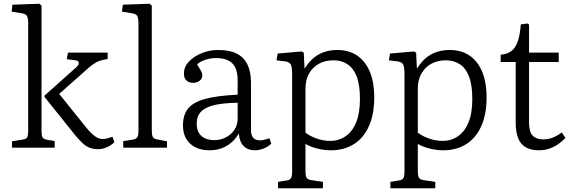

<svg xmlns="http://www.w3.org/2000/svg" viewBox="-20 -786 3037 1022"><path d="M502 8Q479 8 460 1.5Q441 -5 423 -21Q405 -37 383 -63L217 -270V-277L386 -428Q400 -440 399.5 -451.5Q399 -463 381 -465L335 -471L342 -506H553V-472L528 -467Q508 -463 492.5 -454.5Q477 -446 454 -427L295 -286L444 -101Q467 -74 486.5 -60Q506 -46 528 -46Q539 -46 552 -49.5Q565 -53 579 -58L589 -29Q570 -11 547.5 -1.5Q525 8 502 8ZM44 0V-34L101 -43Q119 -45 124.5 -55Q130 -65 130 -92V-660Q130 -691 123 -702Q116 -713 92 -716L42 -724L46 -761L190 -766L201 -756V-89Q201 -65 206 -55.5Q211 -46 227 -43L271 -35V0Z M636 0V-35L688 -43Q705 -46 711 -55.5Q717 -65 717 -93V-659Q717 -691 710 -702Q703 -713 679 -716L629 -724L634 -761L777 -766L788 -756V-89Q788 -68 793 -57.5Q798 -47 816 -44L869 -34V0Z M1095 14Q1031 14 992.5 -21Q954 -56 954 -119Q954 -174 981 -208Q1008 -242 1072 -259.5Q1136 -277 1245 -282V-359Q1245 -401 1232 -427Q1219 -453 1193.5 -465Q1168 -477 1131 -477Q1100 -477 1072 -467.5Q1044 -458 1029 -443Q1040 -427 1046 -416Q1052 -405 1054.5 -398Q1057 -391 1057 -385Q1057 -368 1043 -356.5Q1029 -345 1008 -345Q986 -345 972.5 -357.5Q959 -370 959 -394Q959 -430 985.5 -458Q1012 -486 1053.5 -503Q1095 -520 1141 -520Q1203 -520 1241.5 -500Q1280 -480 1298 -441Q1316 -402 1316 -346V-93Q1316 -66 1328 -52.5Q1340 -39 1364 -39Q1375 -39 1387.5 -42Q1400 -45 1414 -50L1424 -21Q1407 -5 1383.5 4.5Q1360 14 1337 14Q1300 14 1277.5 -8Q1255 -30 1251 -75Q1233 -45 1209.5 -25.5Q1186 -6 1157.5 4Q1129 14 1095 14ZM1120 -40Q1153 -40 1181.5 -54.5Q1210 -69 1227.5 -94.5Q1245 -120 1245 -154V-239Q1168 -238 1120 -226.5Q1072 -215 1049.5 -191Q1027 -167 1027 -129Q1027 -84 1052.5 -62Q1078 -40 1120 -40Z M1460 216V182L1508 174Q1523 172 1529 162Q1535 152 1535 127V-388Q1535 -426 1529 -440.5Q1523 -455 1500 -459L1452 -465L1458 -501L1585 -512L1597 -506L1601 -423H1603Q1625 -458 1651 -479Q1677 -500 1708.5 -510Q1740 -520 1775 -520Q1836 -520 1880 -491Q1924 -462 1948 -405.5Q1972 -349 1972 -266Q1972 -178 1944 -115Q1916 -52 1864 -19Q1812 14 1741 14Q1705 14 1668 4.5Q1631 -5 1606 -20V126Q1606 150 1612 160Q1618 170 1638 173L1699 182V216ZM1737 -36Q1784 -36 1820 -61Q1856 -86 1876 -135Q1896 -184 1896 -259Q1896 -334 1878.5 -379Q1861 -424 1829 -444.5Q1797 -465 1755 -465Q1711 -465 1677.5 -446.5Q1644 -428 1625 -394.5Q1606 -361 1606 -315V-80Q1630 -61 1666 -48.5Q1702 -36 1737 -36Z M2058 216V182L2106 174Q2121 172 2127 162Q2133 152 2133 127V-388Q2133 -426 2127 -440.5Q2121 -455 2098 -459L2050 -465L2056 -501L2183 -512L2195 -506L2199 -423H2201Q2223 -458 2249 -479Q2275 -500 2306.5 -510Q2338 -520 2373 -520Q2434 -520 2478 -491Q2522 -462 2546 -405.5Q2570 -349 2570 -266Q2570 -178 2542 -115Q2514 -52 2462 -19Q2410 14 2339 14Q2303 14 2266 4.5Q2229 -5 2204 -20V126Q2204 150 2210 160Q2216 170 2236 173L2297 182V216ZM2335 -36Q2382 -36 2418 -61Q2454 -86 2474 -135Q2494 -184 2494 -259Q2494 -334 2476.5 -379Q2459 -424 2427 -444.5Q2395 -465 2353 -465Q2309 -465 2275.5 -446.5Q2242 -428 2223 -394.5Q2204 -361 2204 -315V-80Q2228 -61 2264 -48.5Q2300 -36 2335 -36Z M2849 14Q2805 14 2777.5 -2.5Q2750 -19 2737.5 -52Q2725 -85 2725 -134V-456H2645V-495Q2677 -497 2699.5 -512.5Q2722 -528 2735 -563Q2748 -598 2752 -656L2786 -661L2796 -656V-506H2954V-456H2796V-134Q2796 -84 2815.5 -64Q2835 -44 2871 -44Q2897 -44 2921 -53Q2945 -62 2970 -81L2990 -52Q2957 -18 2922 -2Q2887 14 2849 14Z"/></svg>

Font: Literata 18pt Light
Style: Regular
Weight: 300
Designer: Latin by Veronika Burian and Jose Scaglione. Greek by Irene Vlachou. Cyrillic by Vera Evstafieva.
Foundry: TypeTogether
Version: Version 3.103;gftools[0.9.29]